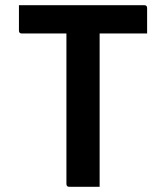

<svg xmlns="http://www.w3.org/2000/svg" viewBox="-20 -720 640 740"><path d="M364 0H247Q236 0 236 -11V-591H64Q53 -591 53 -602V-700H536Q547 -700 547 -689V-591H364Z"/></svg>

Font: Recursive Mn Lnr St SmB
Style: Regular
Weight: 600
Monospace: yes
Version: Version 1.079;hotconv 1.0.112;makeotfexe 2.5.65598; ttfautoh